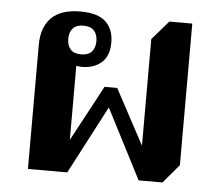

<svg xmlns="http://www.w3.org/2000/svg" viewBox="-45 -610 765 666"><g transform="rotate(5 337.5 -277.0)"><path d="M461 6 336 -237 212 0H75V-432Q75 -494 108.5 -527Q142 -560 209 -560Q270 -560 297.5 -534Q325 -508 325 -462Q325 -415 298.5 -392Q272 -369 231 -369Q221 -369 211 -371V-113L315 -307H359L462 -115V-486L519 -552H599V-59L544 6ZM224 -412Q249 -412 261 -425.5Q273 -439 273 -462Q273 -485 261 -498.5Q249 -512 224 -512Q199 -512 187 -498.5Q175 -485 175 -462Q175 -439 187 -425.5Q199 -412 224 -412Z"/></g></svg>

Font: Noto Serif Thai
Style: Bold
Weight: 700
Designer: Monotype Design Team
Foundry: Monotype Imaging Inc.
Version: Version 2.002; ttfautohint (v1.8.4.7-5d5b)